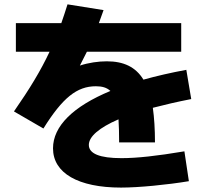

<svg xmlns="http://www.w3.org/2000/svg" viewBox="-20 -808 978 879"><path d="M525.4 -156.2H689.5C689.5 -216.8 686 -269.5 679.7 -314.5C731.9 -328.1 790.5 -341.8 855.5 -354.5L833 -488.3C761.7 -475.1 696.3 -460 636.7 -443.4C601.1 -501.5 546.4 -527.3 468.8 -527.3C430.2 -527.3 385.7 -521 345.7 -507.8C356.4 -528.8 367.2 -549.8 377.9 -571.3H809.6V-702.1H432.6L454.1 -761.7L289.1 -788.1C279.8 -757.8 270 -729 260.7 -702.1H52.7V-571.3H207C166 -483.9 116.2 -401.9 43.9 -297.9L178.7 -219.7C266.6 -360.4 332 -413.1 418.9 -413.1C447.3 -413.1 468.8 -407.2 485.4 -391.6C314.9 -320.8 222.7 -230.5 222.7 -128.9C222.7 -15.6 337.9 50.8 534.2 50.8C614.3 50.8 745.1 38.1 844.7 21.5L824.2 -115.2C697.3 -93.8 606.4 -84 536.1 -84C436.5 -84 386.7 -104.5 386.7 -144.5C386.7 -183.1 434.6 -223.6 522.5 -261.7C524.4 -231.4 525.4 -196.8 525.4 -156.2Z"/></svg>

Font: Pretendard Black
Style: Regular
Weight: 900
Designer: Base glyphs from Inter by Rasmus Andersson; Hangeul glyphs from Noto Sans CJK(Source Han Sans) by Jang Soo-young and Kan
Foundry: Kil Hyung-jin
Version: Version 1.309;Glyphs 3.2 (3225)